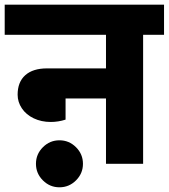

<svg xmlns="http://www.w3.org/2000/svg" viewBox="-40 -697 718 817"><path d="M0 0ZM658 -549H569V0H411V-278H239V-188Q208 -178 176 -178Q136 -178 103.5 -193.5Q71 -209 53 -236Q35 -263 35 -294Q35 -348 67.5 -377Q100 -406 160 -406H411V-549H-20V-677H658ZM213 -100Q254 -100 283.5 -70.5Q313 -41 313 0Q313 41 283.5 70.5Q254 100 213 100Q172 100 142.5 70.5Q113 41 113 0Q113 -41 142.5 -70.5Q172 -100 213 -100Z"/></svg>

Font: Martel Sans Black
Style: Regular
Weight: 900
Designer: Dan Reynolds and Mathieu Réguer
Foundry: Dan Reynolds and Mathieu Réguer
Version: Version 1.002; ttfautohint (v1.1) -l 5 -r 5 -G 72 -x 0 -D la